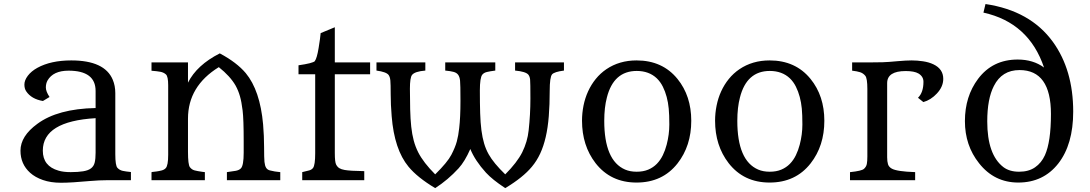

<svg xmlns="http://www.w3.org/2000/svg" viewBox="-20 -902 5455 961"><path d="M217.8 -499Q209.5 -483.9 209.5 -464.1Q209.5 -444.3 228 -416.5L194.8 -396.5Q137.2 -406.2 111.3 -444.8Q102.1 -458 102.1 -479Q102.1 -500 119.1 -522.7Q136.2 -545.4 167 -562.5Q234.4 -599.6 336.9 -599.6Q503.9 -599.6 544.4 -502.9Q557.1 -472.7 557.1 -436V-129.9Q557.1 -73.2 567.9 -61.8Q578.6 -50.3 594 -46.9Q609.4 -43.5 635.3 -41V0H514.2Q478 0 431.6 3.9Q336.4 12.7 285.2 12.7Q233.9 12.7 194.8 -1Q155.8 -14.6 130.9 -37.1Q82.5 -80.6 82.5 -147.9Q82.5 -220.7 167 -282.2Q268.6 -357.4 458.5 -361.3V-446.8Q458.5 -548.3 323.2 -548.3Q246.1 -548.3 217.8 -499ZM458.5 -310.5H459.5L458.5 -311ZM458.5 -310.5Q194.3 -294.9 194.3 -147.9Q194.3 -70.3 272.9 -47.9Q297.4 -40.5 334 -40.5Q370.6 -40.5 396.2 -44.7Q421.9 -48.8 435.8 -59.6Q449.7 -70.3 454.1 -89.1Q458.5 -107.9 458.5 -137.7Z M920.9 -488.3Q965.3 -576.7 1080.1 -634.8Q1164.6 -589.8 1210 -536.1Q1281.7 -449.7 1296.9 -279.3Q1301.8 -220.7 1301.8 -166Q1301.8 -111.3 1303.7 -91.8Q1305.7 -72.3 1312 -62.3Q1318.4 -52.2 1330.6 -49.1Q1342.8 -45.9 1355 -43.9Q1367.2 -42 1372.3 -41.7Q1377.4 -41.5 1382.8 -40.5V0H1115.7V-40.5Q1143.6 -43.9 1160.2 -47.1Q1176.8 -50.3 1185.5 -59.1Q1199.7 -73.2 1199.7 -137.7V-194.3Q1199.7 -306.2 1194.3 -349.4Q1189 -392.6 1180.9 -420.7Q1172.9 -448.7 1159.2 -473.6Q1132.3 -520.5 1075.2 -565.9Q920.9 -470.7 920.9 -308.1V-142.6Q920.9 -78.1 930.4 -65.4Q939.9 -52.7 954.1 -49.1Q968.3 -45.4 992.7 -42L1005.4 -40.5V0H738.3V-40Q741.2 -41.5 745.8 -41.7Q750.5 -42 762.9 -43.7Q775.4 -45.4 788.8 -48.8Q802.2 -52.2 809.6 -60.5Q821.8 -73.7 821.8 -127V-475.1Q821.8 -519.5 810.5 -529.5Q799.3 -539.6 782.7 -542.7Q766.1 -545.9 738.3 -547.9V-589.8H920.9Z M1492.7 -40.5Q1514.6 -45.4 1527.6 -49.1Q1540.5 -52.7 1546.9 -61.5Q1557.6 -75.7 1557.6 -134.8V-530.3H1474.1V-575.2Q1545.4 -585.4 1556.2 -596.2H1555.7Q1566.4 -610.8 1574.7 -661.6Q1583 -712.4 1585 -736.3L1655.8 -765.6V-589.8H1832.5V-530.3H1655.8V-136.2Q1655.8 -90.8 1662.4 -78.4Q1668.9 -65.9 1678.7 -60.1Q1688.5 -54.2 1705.1 -51.3Q1731.9 -46.4 1803.2 -45.4V0H1492.7Z M2158.2 -29.3Q2219.7 -89.8 2239 -127Q2258.3 -164.1 2266.4 -193.8Q2274.4 -223.6 2278.3 -260.3Q2284.7 -314 2284.7 -396.7Q2284.7 -479.5 2282.7 -498.3Q2280.8 -517.1 2273.2 -527.6Q2265.6 -538.1 2250.2 -542.2Q2234.9 -546.4 2208.5 -548.8V-589.8H2459V-548.8Q2432.6 -545.4 2417.2 -541.7Q2401.9 -538.1 2394 -528.3Q2381.8 -513.2 2381.8 -448.5Q2381.8 -383.8 2383.3 -335.7Q2384.8 -287.6 2389.6 -250.2Q2394.5 -212.9 2403.1 -184.1Q2411.6 -155.3 2425.8 -129.9Q2450.7 -85.4 2508.8 -29.3Q2567.9 -88.4 2593.8 -139.6Q2620.1 -192.9 2626 -249.5Q2634.8 -329.1 2634.8 -408.7Q2634.8 -488.3 2633.3 -503.7Q2631.8 -519 2624.5 -528.3Q2611.3 -543.9 2558.1 -548.8V-589.8H2802.7V-548.8Q2754.4 -542.5 2743.2 -529.8Q2731.4 -515.6 2731.4 -447.3Q2731.4 -378.9 2726.8 -320.6Q2722.2 -262.2 2711.4 -216.1Q2700.7 -169.9 2683.8 -133.5Q2667 -97.2 2642.1 -67.4Q2597.7 -13.7 2508.8 39.6Q2444.3 -2.9 2412.1 -38.1Q2357.9 -97.7 2334 -156.2Q2306.6 -93.8 2275.4 -59.6Q2222.2 -1.5 2158.2 39.6Q2069.3 -13.7 2024.9 -67.4Q1953.6 -153.3 1940.4 -320.3Q1935.5 -378.9 1935.5 -430.4Q1935.5 -481.9 1933.8 -499.3Q1932.1 -516.6 1925.3 -526.4Q1914.1 -542 1864.3 -548.8V-589.8H2108.9V-548.8Q2055.2 -544.4 2042 -526.4Q2031.7 -512.7 2031.7 -457.8Q2031.7 -402.8 2033 -354.7Q2034.2 -306.6 2038.3 -268.1Q2042.5 -229.5 2050.8 -198.5Q2059.1 -167.5 2073.2 -139.6Q2099.6 -87.9 2158.2 -29.3Z M2893.1 -297.9Q2893.1 -335.9 2900.6 -373.5Q2908.2 -411.1 2923.6 -444.8Q2939 -478.5 2961.9 -506.8Q2984.9 -535.2 3015.1 -555.7Q3080.1 -599.6 3166 -599.6Q3295.9 -599.6 3371.1 -506.8Q3439.9 -421.9 3439.9 -297.4Q3439.9 -171.9 3371.1 -84Q3295.9 11.7 3166 11.7Q3036.6 11.7 2960.9 -85.4Q2893.1 -173.3 2893.1 -297.9ZM3108.9 -53.2Q3133.8 -42.5 3166.7 -42.5Q3199.7 -42.5 3224.6 -53Q3249.5 -63.5 3267.6 -82Q3285.6 -100.6 3297.6 -125.2Q3309.6 -149.9 3316.9 -178.2Q3330.1 -229 3330.1 -278.6Q3330.1 -328.1 3327.1 -358.6Q3324.2 -389.2 3316.9 -416.7Q3309.6 -444.3 3297.6 -468.3Q3285.6 -492.2 3267.6 -509.8Q3228.5 -546.9 3167 -546.9Q3051.3 -546.9 3017.6 -414.1Q3004.4 -363.8 3004.4 -297.4Q3004.4 -98.1 3108.9 -53.2Z M3559.1 -297.9Q3559.1 -335.9 3566.7 -373.5Q3574.2 -411.1 3589.6 -444.8Q3605 -478.5 3627.9 -506.8Q3650.9 -535.2 3681.2 -555.7Q3746.1 -599.6 3832 -599.6Q3961.9 -599.6 4037.1 -506.8Q4106 -421.9 4106 -297.4Q4106 -171.9 4037.1 -84Q3961.9 11.7 3832 11.7Q3702.6 11.7 3627 -85.4Q3559.1 -173.3 3559.1 -297.9ZM3774.9 -53.2Q3799.8 -42.5 3832.8 -42.5Q3865.7 -42.5 3890.6 -53Q3915.5 -63.5 3933.6 -82Q3951.7 -100.6 3963.6 -125.2Q3975.6 -149.9 3982.9 -178.2Q3996.1 -229 3996.1 -278.6Q3996.1 -328.1 3993.2 -358.6Q3990.2 -389.2 3982.9 -416.7Q3975.6 -444.3 3963.6 -468.3Q3951.7 -492.2 3933.6 -509.8Q3894.5 -546.9 3833 -546.9Q3717.3 -546.9 3683.6 -414.1Q3670.4 -363.8 3670.4 -297.4Q3670.4 -98.1 3774.9 -53.2Z M4574.7 -412.6Q4602.1 -439 4602.1 -492.7Q4602.1 -519 4577.1 -534.2Q4556.2 -546.4 4513.2 -546.4Q4420.4 -546.4 4420.4 -485.8V-114.7Q4420.4 -93.8 4424.6 -80.1Q4428.7 -66.4 4443.4 -58.1Q4468.8 -43.5 4560.5 -40.5V0H4234.4V-40L4235.4 -40.5Q4293 -46.4 4304.4 -56.9Q4315.9 -67.4 4318.6 -81.3Q4321.3 -95.2 4321.3 -118.7V-457Q4321.3 -510.3 4310.8 -522.9Q4300.3 -535.6 4285.2 -540.5Q4270 -545.4 4245.1 -548.3V-589.8H4346.2Q4406.2 -589.8 4431.6 -592.3Q4457 -594.7 4471.7 -595.7Q4515.6 -599.6 4543.2 -599.6Q4570.8 -599.6 4600.1 -595.2Q4629.4 -590.8 4651.9 -580.1Q4701.2 -556.6 4701.2 -507.3Q4701.2 -467.8 4668.9 -433.6Q4638.7 -401.4 4601.6 -391.1Z M5205.6 -564Q5129.9 -788.6 4902.3 -838.9L4912.6 -881.8Q5136.7 -848.6 5250 -692.4Q5351.6 -551.8 5351.6 -343.3Q5351.6 -179.2 5276.9 -83.5Q5202.1 11.7 5076.7 11.7Q4956.5 11.7 4880.4 -85Q4809.6 -173.8 4809.6 -295.9Q4809.6 -419.4 4875.5 -507.3Q4948.2 -604 5073.7 -604Q5151.4 -604 5205.6 -564ZM5240.2 -331.1Q5240.2 -551.3 5083 -551.3Q4994.6 -551.3 4954.6 -471.7Q4921.4 -407.2 4921.4 -294.4Q4921.4 -127.4 5002.4 -65.4Q5032.7 -42.5 5080.8 -42.5Q5128.9 -42.5 5160.6 -64.5Q5192.4 -86.4 5210 -125Q5240.2 -191.9 5240.2 -331.1Z"/></svg>

Font: Metamorphous
Style: Regular
Weight: 400
Designer: James Grieshaber
Foundry: James Grieshaber
Version: Version 1.001